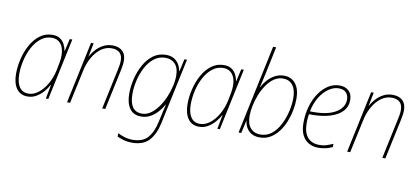

<svg xmlns="http://www.w3.org/2000/svg" viewBox="-84 -1067 3526 1614"><g transform="rotate(10 1678.5 -260.0)"><path d="M171 10Q108 10 75.5 -36.5Q43 -83 43 -163Q43 -223 58.5 -288.5Q74 -354 105 -410.5Q136 -467 182.5 -502Q229 -537 290 -537Q330 -537 355 -519.5Q380 -502 393.5 -475Q407 -448 411 -421H413L437 -527H459L347 0H326L349 -121H347Q331 -90 305 -60Q279 -30 245 -10Q211 10 171 10ZM174 -15Q217 -15 258 -46.5Q299 -78 329.5 -131.5Q360 -185 374 -249Q382 -287 387.5 -319.5Q393 -352 393 -379Q393 -442 365 -477Q337 -512 289 -512Q236 -512 195 -479.5Q154 -447 126 -395Q98 -343 84 -282Q70 -221 70 -164Q70 -92 96.5 -53.5Q123 -15 174 -15Z M507 0 619 -527H641L618 -411H620Q635 -441 661 -470Q687 -499 722.5 -518Q758 -537 802 -537Q856 -537 886.5 -508.5Q917 -480 917 -425Q917 -408 913.5 -383.5Q910 -359 905 -337L833 0H807L880 -343Q885 -364 888 -384.5Q891 -405 891 -422Q891 -468 866.5 -490Q842 -512 798 -512Q749 -512 707.5 -481.5Q666 -451 636 -398Q606 -345 593 -279L533 0Z M1102 240Q1064 240 1031 230.5Q998 221 976 210V181Q999 194 1033.5 204.5Q1068 215 1103 215Q1189 215 1232 166.5Q1275 118 1294 30L1305 -20Q1309 -41 1316 -70Q1323 -99 1329 -124H1327Q1308 -90 1280 -59Q1252 -28 1217 -9Q1182 10 1140 10Q1074 10 1041.5 -36.5Q1009 -83 1009 -163Q1009 -223 1024.5 -288.5Q1040 -354 1071 -410.5Q1102 -467 1149 -502Q1196 -537 1259 -537Q1301 -537 1328 -520Q1355 -503 1370 -476.5Q1385 -450 1390 -421H1392L1416 -527H1438L1318 36Q1298 130 1249 185Q1200 240 1102 240ZM1143 -15Q1181 -15 1215 -38.5Q1249 -62 1278 -101.5Q1307 -141 1328 -189Q1349 -237 1360.5 -286.5Q1372 -336 1372 -379Q1372 -444 1341 -478Q1310 -512 1258 -512Q1203 -512 1161.5 -479.5Q1120 -447 1092 -394.5Q1064 -342 1050 -281.5Q1036 -221 1036 -164Q1036 -92 1062 -53.5Q1088 -15 1143 -15Z M1635 10Q1572 10 1539.5 -36.5Q1507 -83 1507 -163Q1507 -223 1522.5 -288.5Q1538 -354 1569 -410.5Q1600 -467 1646.5 -502Q1693 -537 1754 -537Q1794 -537 1819 -519.5Q1844 -502 1857.5 -475Q1871 -448 1875 -421H1877L1901 -527H1923L1811 0H1790L1813 -121H1811Q1795 -90 1769 -60Q1743 -30 1709 -10Q1675 10 1635 10ZM1638 -15Q1681 -15 1722 -46.5Q1763 -78 1793.5 -131.5Q1824 -185 1838 -249Q1846 -287 1851.5 -319.5Q1857 -352 1857 -379Q1857 -442 1829 -477Q1801 -512 1753 -512Q1700 -512 1659 -479.5Q1618 -447 1590 -395Q1562 -343 1548 -282Q1534 -221 1534 -164Q1534 -92 1560.5 -53.5Q1587 -15 1638 -15Z M2152 10Q2109 10 2081 -7Q2053 -24 2038 -51Q2023 -78 2020 -108H2018L1994 0H1971L2132 -760H2158L2108 -522Q2102 -495 2095 -464.5Q2088 -434 2081 -406H2083Q2099 -438 2125.5 -468Q2152 -498 2187.5 -517.5Q2223 -537 2266 -537Q2329 -537 2365 -491Q2401 -445 2401 -364Q2401 -318 2391.5 -267Q2382 -216 2362.5 -167Q2343 -118 2313 -78Q2283 -38 2243 -14Q2203 10 2152 10ZM2153 -15Q2209 -15 2250 -48.5Q2291 -82 2318.5 -135.5Q2346 -189 2360 -249.5Q2374 -310 2374 -363Q2374 -436 2344 -474Q2314 -512 2262 -512Q2220 -512 2185 -488Q2150 -464 2122.5 -424Q2095 -384 2076 -336Q2057 -288 2047.5 -240.5Q2038 -193 2038 -154Q2038 -85 2069.5 -50Q2101 -15 2153 -15Z M2652 10Q2609 10 2573 -9Q2537 -28 2515.5 -69Q2494 -110 2494 -175Q2494 -250 2513 -315.5Q2532 -381 2566 -431Q2600 -481 2644.5 -509Q2689 -537 2740 -537Q2788 -537 2818 -509.5Q2848 -482 2848 -432Q2848 -374 2811 -334.5Q2774 -295 2707 -274.5Q2640 -254 2551 -254H2527Q2524 -239 2522.5 -218.5Q2521 -198 2521 -177Q2521 -96 2557 -55.5Q2593 -15 2657 -15Q2693 -15 2722 -25Q2751 -35 2773 -45V-18Q2754 -7 2721.5 1.5Q2689 10 2652 10ZM2563 -279Q2685 -279 2753 -321Q2821 -363 2821 -431Q2821 -467 2800 -489.5Q2779 -512 2737 -512Q2694 -512 2652 -483.5Q2610 -455 2577.5 -402.5Q2545 -350 2531 -279Z M2898 0 3010 -527H3032L3009 -411H3011Q3026 -441 3052 -470Q3078 -499 3113.5 -518Q3149 -537 3193 -537Q3247 -537 3277.5 -508.5Q3308 -480 3308 -425Q3308 -408 3304.5 -383.5Q3301 -359 3296 -337L3224 0H3198L3271 -343Q3276 -364 3279 -384.5Q3282 -405 3282 -422Q3282 -468 3257.5 -490Q3233 -512 3189 -512Q3140 -512 3098.5 -481.5Q3057 -451 3027 -398Q2997 -345 2984 -279L2924 0Z"/></g></svg>

Font: Noto Sans SemiCondensed Thin
Style: Italic
Weight: 100
Width: 4
Italic angle: -12°
Designer: Monotype Design Team
Foundry: Monotype Imaging Inc.
Version: Version 2.013; ttfautohint (v1.8.4.7-5d5b)